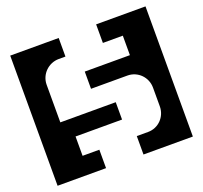

<svg xmlns="http://www.w3.org/2000/svg" viewBox="-144 -907 1263 1195"><g transform="rotate(-20 488.0 -309.0)"><path d="M250 -128H558V-243H191V-492C191 -561 248 -617 317 -617H361V-740H40V122H361V0H250ZM936 122V-740H609V-617H741V-488H442V-374H683C752 -374 807 -318 807 -249V-125C807 -56 753 0 684 0H609V122Z"/></g></svg>

Font: Takraf VEB
Style: Regular
Weight: 400
Designer: Jan Sonntag
Foundry: Jan Sonntag | S FONTS | www.sonntag.nl
Version: Version 2.001